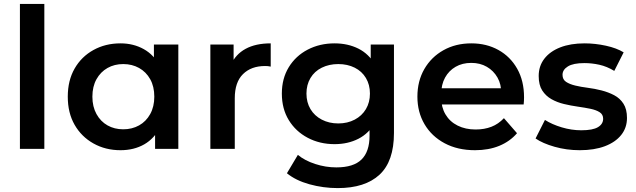

<svg xmlns="http://www.w3.org/2000/svg" viewBox="-20 -762 3256 983"><path d="M82 0V-742H207V0Z M597 7Q520 7 458.5 -27.5Q397 -62 362 -123Q327 -184 327 -267Q327 -350 362 -411Q397 -472 458.5 -506Q520 -540 597 -540Q663 -540 716 -510.5Q769 -481 800.5 -421Q832 -361 832 -267Q832 -174 801.5 -113.5Q771 -53 718.5 -23Q666 7 597 7ZM611 -100Q656 -100 692 -120Q728 -140 749 -178Q770 -216 770 -267Q770 -319 749 -356.5Q728 -394 692 -414Q656 -434 611 -434Q566 -434 530.5 -414Q495 -394 474 -356.5Q453 -319 453 -267Q453 -216 474 -178Q495 -140 530.5 -120Q566 -100 611 -100ZM774 0V-126L778 -268L768 -410V-534H893V0Z M1057 0V-534H1176V-387L1162 -430Q1186 -484 1237.5 -512Q1289 -540 1366 -540V-421Q1358 -423 1351 -423.5Q1344 -424 1337 -424Q1266 -424 1224 -382.5Q1182 -341 1182 -259V0Z M1709 201Q1635 201 1564.5 181.5Q1494 162 1449 125L1505 31Q1540 60 1593.5 77.5Q1647 95 1702 95Q1790 95 1831 54.5Q1872 14 1872 -67V-162L1882 -283L1878 -404V-534H1997V-81Q1997 64 1923 132.5Q1849 201 1709 201ZM1693 -24Q1617 -24 1555.5 -56.5Q1494 -89 1458.5 -147Q1423 -205 1423 -283Q1423 -360 1458.5 -418Q1494 -476 1555.5 -508Q1617 -540 1693 -540Q1761 -540 1815 -513Q1869 -486 1901.5 -429Q1934 -372 1934 -283Q1934 -194 1901.5 -136.5Q1869 -79 1815 -51.5Q1761 -24 1693 -24ZM1712 -130Q1759 -130 1796 -149.5Q1833 -169 1853.5 -203.5Q1874 -238 1874 -283Q1874 -328 1853.5 -362.5Q1833 -397 1796 -415.5Q1759 -434 1712 -434Q1665 -434 1627.5 -415.5Q1590 -397 1569.5 -362.5Q1549 -328 1549 -283Q1549 -238 1569.5 -203.5Q1590 -169 1627.5 -149.5Q1665 -130 1712 -130Z M2412 7Q2323 7 2256.5 -28.5Q2190 -64 2153.5 -126Q2117 -188 2117 -267Q2117 -347 2152.5 -408.5Q2188 -470 2250.5 -505Q2313 -540 2393 -540Q2471 -540 2532 -506Q2593 -472 2628 -410Q2663 -348 2663 -264Q2663 -256 2662.5 -246Q2662 -236 2661 -227H2216V-310H2595L2546 -284Q2547 -330 2527 -365Q2507 -400 2472.5 -420Q2438 -440 2393 -440Q2347 -440 2312.5 -420Q2278 -400 2258.5 -364.5Q2239 -329 2239 -281V-261Q2239 -213 2261 -176Q2283 -139 2323 -119Q2363 -99 2415 -99Q2460 -99 2496 -113Q2532 -127 2560 -157L2627 -80Q2591 -38 2536.5 -15.5Q2482 7 2412 7Z M2948 7Q2881 7 2819.5 -10.5Q2758 -28 2722 -53L2770 -148Q2806 -125 2856 -110Q2906 -95 2956 -95Q3015 -95 3041.5 -111Q3068 -127 3068 -154Q3068 -176 3050 -187.5Q3032 -199 3003 -205Q2974 -211 2938.5 -216Q2903 -221 2867.5 -229.5Q2832 -238 2803 -254.5Q2774 -271 2756 -299Q2738 -327 2738 -373Q2738 -424 2767 -461.5Q2796 -499 2848.5 -519.5Q2901 -540 2973 -540Q3027 -540 3082 -528Q3137 -516 3173 -494L3125 -399Q3087 -422 3048.5 -430.5Q3010 -439 2972 -439Q2915 -439 2887.5 -422Q2860 -405 2860 -379Q2860 -355 2878 -343Q2896 -331 2925 -324Q2954 -317 2989.5 -312.5Q3025 -308 3060 -299Q3095 -290 3124.5 -274.5Q3154 -259 3172 -231Q3190 -203 3190 -158Q3190 -108 3160.5 -71Q3131 -34 3077 -13.5Q3023 7 2948 7Z"/></svg>

Font: MOST Montserrat SemiBold
Style: Regular
Weight: 600
Designer: Julieta Ulanovsky
Foundry: Julieta Ulanovsky
Version: Version 8.000;March 11, 2024;FontCreator 15.0.0.2926 64-bit